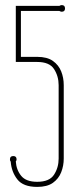

<svg xmlns="http://www.w3.org/2000/svg" viewBox="-20 -723 311 753"><path d="M230 -101Q230 -73 220 -47.5Q210 -22 187.5 -6Q165 10 126 10Q71 10 48 -19.5Q25 -49 22 -89Q19 -92 19 -98Q19 -111 32 -111Q45 -111 45 -98Q45 -93 42 -90Q44 -57 63 -33.5Q82 -10 126 -10Q174 -10 192 -38Q210 -66 210 -101V-389Q210 -424 192 -452Q174 -480 126 -480H42V-700H213Q218 -703 222 -703Q235 -703 235 -690Q235 -677 222 -677Q218 -677 213 -680H62V-500H126Q165 -500 187.5 -484Q210 -468 220 -443Q230 -418 230 -389Z"/></svg>

Font: Wire One
Style: Regular
Weight: 400
Designer: Alexei Vanyashin, Gayaneh Bagdasaryan
Foundry: Cyreal
Version: Version 1.102; ttfautohint (v1.8.3)